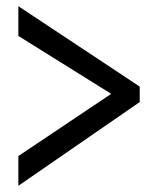

<svg xmlns="http://www.w3.org/2000/svg" viewBox="-20 -598 528 618"><path d="M39.1 -578.1V-482.4L337.9 -295.9L39.1 -95.7V0L429.7 -269.5V-319.3Z"/></svg>

Font: Sen-gleads
Style: Regular
Weight: 400
Designer: Kosal Sen, Philatype
Foundry: Philatype
Version: Version 1.004; ttfautohint (v1.8.3)